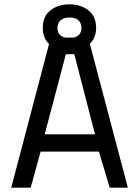

<svg xmlns="http://www.w3.org/2000/svg" viewBox="-20 -869 644 889"><path d="M425 -740Q425 -695 396 -666L572 0H488L438 -167H168L122 0H32L207 -665Q193 -679 185.5 -698Q178 -717 178 -740Q178 -793 213.5 -821Q249 -849 302 -849Q354 -849 389.5 -821Q425 -793 425 -740ZM187 -247H420L324 -618H285ZM246 -740Q246 -703 282 -695H321Q357 -703 357 -740Q357 -763 342.5 -775.5Q328 -788 302 -788Q276 -788 261 -775.5Q246 -763 246 -740Z"/></svg>

Font: Panefresco 500wt
Style: Regular
Weight: 700
Foundry: Campivisivi & Chank Co
Version: Version 1.001